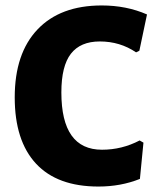

<svg xmlns="http://www.w3.org/2000/svg" viewBox="-20 -674 588 704"><path d="M353 -654Q444 -654 519 -621L491 -488L479 -482Q420 -522 346 -522Q275 -522 240 -477Q205 -432 205 -335Q205 -125 354 -125Q427 -125 492 -159L506 -151L493 -18Q423 10 341 10Q190 10 112 -74Q34 -158 34 -317Q34 -478 117.5 -566Q201 -654 353 -654Z"/></svg>

Font: Alegreya Sans ExtraBold
Style: Regular
Weight: 800
Designer: Juan Pablo del Peral
Foundry: Huerta Tipografica
Version: Version 2.007